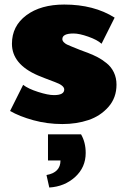

<svg xmlns="http://www.w3.org/2000/svg" viewBox="-20 -537 565 857"><path d="M194.2 62.5H341.7Q362.5 98.3 362.5 145.8Q362.5 210 315.4 252.9Q268.3 295.8 200 300L187.5 244.2Q250 233.3 250 179.2H194.2ZM25 -41.7 83.3 -158.3Q105.8 -140.8 150 -126.7Q194.2 -112.5 220.8 -112.5Q266.7 -112.5 266.7 -137.5Q266.7 -155.8 225 -170.8Q169.2 -191.7 150 -200Q33.3 -250 33.3 -341.7Q33.3 -420.8 97.5 -468.8Q161.7 -516.7 266.7 -516.7Q399.2 -516.7 491.7 -458.3L433.3 -341.7Q414.2 -359.2 374.2 -373.3Q334.2 -387.5 308.3 -387.5Q258.3 -387.5 258.3 -362.5Q258.3 -355 265 -348.3Q271.7 -341.7 278.8 -338.3Q285.8 -335 300 -329.2Q335.8 -314.2 375 -300Q398.3 -290.8 416.7 -281.2Q435 -271.7 455.8 -255Q476.7 -238.3 488.3 -213.8Q500 -189.2 500 -159.2Q500 -100.8 464.2 -60Q428.3 -19.2 375 -1.2Q321.7 16.7 258.3 16.7Q190.8 16.7 128.8 -0.4Q66.7 -17.5 25 -41.7Z"/></svg>

Font: BoonTook
Style: Regular
Weight: 400
Designer: Sungsit Sawaiwan
Foundry: FontUni
Version: Version 3.0